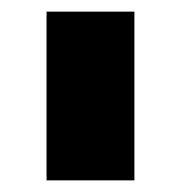

<svg xmlns="http://www.w3.org/2000/svg" viewBox="-20 -721 311 330"><path d="M211 -411H60V-701H211Z"/></svg>

Font: Montserrat Extra Bold
Style: Regular
Weight: 800
Designer: Julieta Ulanovsky
Foundry: Julieta Ulanovsky
Version: Version 3.001;PS 003.001;hotconv 1.0.70;makeotf.lib2.5.58329